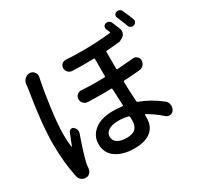

<svg xmlns="http://www.w3.org/2000/svg" viewBox="-179 -1033 1335 1295"><g transform="rotate(-30 488.5 -386.0)"><path d="M103.5 -702.1Q106.4 -724.6 124 -739.3Q138.7 -752.9 158.2 -752.9Q161.1 -752.9 163.1 -752.9Q184.6 -751 196.3 -733.4Q205.1 -720.7 205.1 -707Q205.1 -701.2 203.1 -695.3Q200.2 -680.7 198.2 -671.9Q183.6 -603.5 167 -479.5Q150.4 -355.5 150.4 -282.2Q150.4 -230.5 156.2 -183.6Q157.2 -181.6 158.2 -181.6Q159.2 -181.6 160.2 -182.6Q173.8 -218.8 196.3 -273.4Q201.2 -284.2 212.9 -287.6Q224.6 -291 234.4 -283.2Q245.1 -274.4 249.5 -260.3Q253.9 -246.1 249 -232.4Q227.5 -171.9 211.4 -119.6Q195.3 -67.4 188.5 -37.1Q184.6 -19.5 183.6 0Q182.6 18.6 170.9 32.7Q159.2 46.9 140.6 47.9Q138.7 47.9 136.7 47.9Q119.1 47.9 104.5 38.1Q88.9 26.4 84 6.8Q57.6 -114.3 57.6 -262.7Q57.6 -415 100.6 -675.8Q102.5 -692.4 103.5 -702.1ZM600.6 -131.8Q600.6 -147.5 599.6 -156.2Q599.6 -164.1 592.8 -166Q555.7 -175.8 516.6 -175.8Q468.8 -175.8 440.9 -158.2Q413.1 -140.6 413.1 -112.3Q413.1 -80.1 439.5 -63.5Q465.8 -46.9 510.7 -46.9Q559.6 -46.9 580.1 -68.8Q600.6 -90.8 600.6 -131.8ZM811.5 -490.2Q814.5 -491.2 816.4 -491.2Q832 -491.2 843.8 -480.5Q857.4 -468.8 857.4 -450.2Q857.4 -430.7 844.2 -416Q831.1 -401.4 811.5 -399.4Q752.9 -393.6 688.5 -390.6Q681.6 -389.6 681.6 -382.8Q682.6 -321.3 688.5 -230.5Q688.5 -222.7 695.3 -220.7Q779.3 -190.4 857.4 -128.9Q875 -116.2 877.9 -93.8Q878.9 -88.9 878.9 -84Q878.9 -67.4 870.1 -53.7Q860.4 -37.1 841.8 -34.2Q837.9 -34.2 835 -34.2Q820.3 -34.2 807.6 -44.9Q755.9 -90.8 700.2 -122.1Q698.2 -124 695.8 -122.6Q693.4 -121.1 693.4 -119.1V-95.7Q693.4 -31.2 649.9 4.9Q606.4 41 521.5 41Q433.6 41 378.4 3.4Q323.2 -34.2 323.2 -106.4Q323.2 -168 374 -209.5Q424.8 -251 518.6 -251Q554.7 -251 589.8 -246.1Q596.7 -245.1 596.7 -252Q590.8 -361.3 590.8 -379.9Q590.8 -386.7 583 -386.7Q548.8 -385.7 513.7 -385.7Q459 -385.7 403.3 -387.7Q383.8 -388.7 370.6 -402.3Q357.4 -416 357.4 -435.5Q357.4 -454.1 371.1 -466.8Q383.8 -478.5 400.4 -478.5Q401.4 -478.5 403.3 -478.5Q460 -474.6 520.5 -474.6Q550.8 -474.6 582 -475.6Q589.8 -475.6 589.8 -483.4V-613.3Q589.8 -621.1 582 -621.1Q550.8 -620.1 521.5 -620.1Q464.8 -620.1 416 -622.1Q398.4 -623 385.7 -636.2Q373 -649.4 373 -668Q373 -685.5 385.7 -698.2Q397.5 -709 414.1 -709Q415 -709 416 -709Q482.4 -705.1 545.9 -705.1Q658.2 -705.1 762.7 -716.8Q769.5 -717.8 766.6 -724.6Q760.7 -738.3 754.9 -752Q751 -762.7 755.9 -773.4Q760.7 -784.2 771.5 -787.1Q784.2 -791 795.4 -786.1Q806.6 -781.2 812.5 -769.5Q825.2 -740.2 837.9 -708Q841.8 -699.2 841.8 -689.5Q841.8 -678.7 836.9 -668Q827.1 -647.5 805.7 -640.6L799.8 -637.7Q799.8 -633.8 795.9 -633.8Q756.8 -628.9 687.5 -624Q680.7 -624 680.7 -616.2V-487.3Q680.7 -480.5 687.5 -480.5Q756.8 -485.4 811.5 -490.2ZM858.4 -782.2Q855.5 -788.1 855.5 -793.9Q855.5 -798.8 857.4 -803.7Q862.3 -814.5 873 -818.4Q878.9 -820.3 883.8 -820.3Q890.6 -820.3 897.5 -817.4Q909.2 -812.5 914.1 -800.8Q931.6 -762.7 949.2 -718.8Q951.2 -712.9 951.2 -708Q951.2 -702.1 948.2 -695.3Q942.4 -684.6 930.7 -680.7Q925.8 -678.7 920.9 -678.7Q914.1 -678.7 907.2 -682.6Q895.5 -687.5 891.6 -700.2Q874 -748 858.4 -782.2Z"/></g></svg>

Font: Gen Jyuu Gothic P Medium
Style: Regular
Weight: 500
Designer: [Source Han Sans]
Ryoko NISHIZUKA  (kana & ideographs); Paul D. Hunt (Latin, Greek & Cyrillic); Wenlong ZHANG  (bopomofo
Version: Version 1.002.20150607